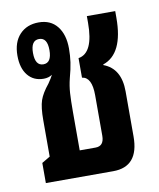

<svg xmlns="http://www.w3.org/2000/svg" viewBox="-65 -568 514 620"><g transform="rotate(-10 192.0 -257.5)"><path d="M36 0V-66L63 -82V-201Q63 -244 70.5 -266Q78 -288 100 -315Q111 -331 116 -341Q104 -333 88 -333Q55 -333 36 -356.5Q17 -380 17 -421Q17 -465 40.5 -490Q64 -515 103 -515Q142 -515 163.5 -488Q185 -461 185 -415Q185 -392 182 -370.5Q179 -349 171 -320Q165 -296 163.5 -272.5Q162 -249 162 -211V-85H214Q242 -85 242 -119V-252Q242 -311 210 -315V-379Q260 -387 260 -486V-508H353V-486Q353 -368 285 -345V-343Q341 -322 341 -247V-99Q341 0 257 0ZM95 -379Q122 -379 122 -421Q122 -462 95 -462Q68 -462 68 -421Q68 -379 95 -379Z"/></g></svg>

Font: Noto Sans Thai Looped UI Condensed Medium
Style: Regular
Weight: 500
Width: 3
Designer: Cadson Demak Team
Foundry: Cadson Demak Co., Ltd.
Version: Version 1.000